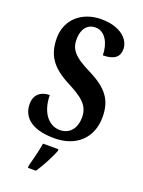

<svg xmlns="http://www.w3.org/2000/svg" viewBox="-173 -802 820 1101"><g transform="rotate(20 237.0 -251.5)"><path d="M227 10C358 10 446 -69 446 -198C446 -300 403 -360 289 -417C178 -471 153 -509 153 -567C153 -631 184 -668 233 -668C294 -668 326 -600 326 -532C397 -532 425 -560 425 -605C425 -663 368 -724 248 -724C133 -724 44 -651 44 -536C44 -435 84 -371 196 -313C285 -267 336 -232 336 -157C336 -92 302 -45 240 -45C176 -45 120 -102 118 -214C70 -214 27 -189 27 -127C27 -59 72 10 227 10ZM143 208V221H192C220 179 256 113 271 71V61H177C170 107 154 166 143 208Z"/></g></svg>

Font: Noto Serif Bengali ExtraCondensed
Style: Bold
Weight: 700
Width: 2
Designer: Juan Bruce, Universal Thirst, Indian Type Foundry and the Monotype Design Team.
Foundry: Monotype Imaging Inc.
Version: Version 2.003